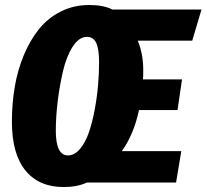

<svg xmlns="http://www.w3.org/2000/svg" viewBox="-20 -733 829 771"><path d="M789.1 -694.8 752 -569.8H533.2Q555.2 -516.6 555.2 -451.2Q555.2 -426.3 554.2 -414.1H710.9L692.9 -291H538.1Q517.6 -193.8 469.2 -126H708L687 0H329.1Q289.6 18.1 235.8 18.1Q136.2 18.1 82 -48.6Q27.8 -115.2 27.8 -244.1Q27.8 -316.9 39.3 -384.5Q50.8 -452.1 75.9 -512.2Q101.1 -572.3 137 -616.7Q172.9 -661.1 224.6 -687Q276.4 -712.9 338.9 -712.9Q395.5 -712.9 431.2 -694.8ZM252.9 -108.9Q279.3 -108.9 301 -134.8Q322.8 -160.6 336.7 -200.7Q350.6 -240.7 360.1 -291.7Q369.6 -342.8 373.8 -390.9Q377.9 -439 377.9 -482.9Q377.9 -537.1 366.2 -561Q354.5 -585 329.1 -585Q297.4 -585 272 -545.7Q246.6 -506.3 232.7 -446Q218.8 -385.7 211.4 -324Q204.1 -262.2 204.1 -208Q204.1 -108.9 252.9 -108.9Z"/></svg>

Font: Fira Sans Compressed ExtraBold
Style: Italic
Weight: 800
Width: 3
Italic angle: -8°
Designer: Carrois Corporate & Edenspiekermann AG
Foundry: Carrois Corporate GbR & Edenspiekermann AG
Version: Version 4.203;PS 004.203;hotconv 1.0.88;makeotf.lib2.5.64775